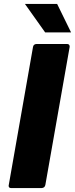

<svg xmlns="http://www.w3.org/2000/svg" viewBox="-20 -958 382 978"><path d="M192 0H37Q24 0 24 -12Q24 -15 148 -718Q150 -733 166 -734H321Q335 -734 335 -720L211 -16Q208 -1 192 0ZM342 -793H210L107 -938H271Z"/></svg>

Font: YamahaIndonesia935. App XBold
Style: Italic
Weight: 800
Italic angle: -10°
Designer: Dalton Maag Ltd
Foundry: Dalton Maag Ltd
Version: Version 1.002; January 01, 2024; Regular/Italic